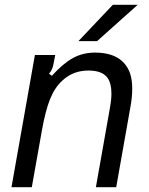

<svg xmlns="http://www.w3.org/2000/svg" viewBox="-20 -783 624 803"><path d="M28 0 126 -553H211L204 -517Q200 -491 185 -475L197 -466Q244 -518 285.5 -540.5Q327 -563 377 -563Q493 -563 524 -476Q533 -449 533 -412Q533 -375 525 -333L466 0H381L440 -333Q446 -366 446 -392Q446 -434 430 -457Q408 -488 350 -488Q286 -488 242 -447Q210 -419 190 -370Q170 -321 155 -236L113 0ZM386 -611H308L452 -763H556Z"/></svg>

Font: Open Sauce Sans
Style: Italic
Weight: 400
Italic angle: -10°
Designer: Alfredo Marco Pradil
Foundry: Creative Sauce Fz LLC
Version: Version 1.477